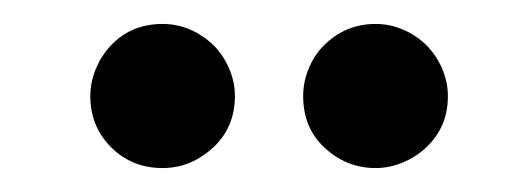

<svg xmlns="http://www.w3.org/2000/svg" viewBox="-20 -715 432 162"><path d="M73.7 -590.8Q56.2 -608.4 56.2 -633.8Q56.2 -645.5 60.8 -656.7Q65.4 -668 73.7 -676.8Q90.8 -694.8 117.2 -694.8Q141.1 -694.8 160.2 -676.8Q168.5 -668.5 173.3 -657.2Q178.2 -646 178.2 -633.8Q178.2 -607.9 160.2 -590.8Q141.1 -573.2 117.2 -573.2Q91.3 -573.2 73.7 -590.8ZM253.4 -590.8Q235.8 -607.4 235.8 -633.8Q235.8 -646 240.5 -657.2Q245.1 -668.5 253.4 -676.8Q271.5 -694.8 296.9 -694.8Q309.1 -694.8 320.3 -689.9Q331.5 -685.1 339.8 -676.8Q348.1 -668.5 353 -657.2Q357.9 -646 357.9 -633.8Q357.9 -607.9 339.8 -590.8Q331.1 -582.5 319.8 -577.9Q308.6 -573.2 296.9 -573.2Q272 -573.2 253.4 -590.8Z"/></svg>

Font: Pattaya
Style: Regular
Weight: 400
Designer: Pablo Impallari / Thai characters Designed by Thanarat Vachiruckul and Suppakit Chalermlarp
Foundry: Pablo Impallari
Version: Version 1.007;September 16, 2023;FontCreator 15.0.0.2934 64-